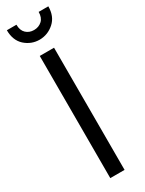

<svg xmlns="http://www.w3.org/2000/svg" viewBox="-240 -952 743 983"><g transform="rotate(-30 132.0 -460.0)"><path d="M130.9 -794.4Q82 -794.4 44.9 -827.6Q8.8 -860.8 8.8 -920.4H65.4Q65.4 -886.7 84 -869.1Q102.5 -851.6 130.4 -851.6Q158.7 -851.6 177.7 -869.1Q196.8 -886.7 196.8 -920.4H253.9Q253.9 -861.3 216.8 -828.1Q179.7 -794.9 130.9 -794.4ZM173.3 0H88.9V-722.2H173.3Z"/></g></svg>

Font: Oxygen-Regular
Style: Regular
Weight: 400
Designer: Vernon Adams
Foundry: Vernon Adams
Version: Version Release 0.2.3 webfont; ttfautohint (v0.93.3-1d66) -l